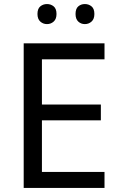

<svg xmlns="http://www.w3.org/2000/svg" viewBox="-20 -928 596 948"><path d="M496 0H97V-714H496V-635H187V-412H478V-334H187V-79H496ZM165 -859Q165 -885 179 -896.5Q193 -908 212 -908Q231 -908 245 -896.5Q259 -885 259 -859Q259 -834 245 -821.5Q231 -809 212 -809Q193 -809 179 -821.5Q165 -834 165 -859ZM353 -859Q353 -885 366.5 -896.5Q380 -908 399 -908Q418 -908 432 -896.5Q446 -885 446 -859Q446 -834 432 -821.5Q418 -809 399 -809Q380 -809 366.5 -821.5Q353 -834 353 -859Z"/></svg>

Font: Noto Sans Linear A
Style: Regular
Weight: 400
Designer: Monotype Design Team
Foundry: Monotype Imaging Inc.
Version: Version 2.002; ttfautohint (v1.8.4.7-5d5b)